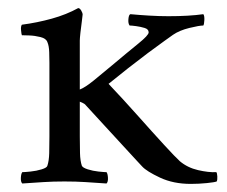

<svg xmlns="http://www.w3.org/2000/svg" viewBox="-20 -450 560 474"><path d="M177 -350V-229Q190 -234 211 -251Q232 -268 257 -289Q295 -321 321 -342Q347 -363 347 -370Q347 -378 337 -381Q327 -384 316 -385.5Q305 -387 300 -387Q296 -392 297 -403Q298 -414 302 -415Q323 -413 348 -411.5Q373 -410 396 -410Q447 -410 482 -415Q485 -411 484.5 -400.5Q484 -390 482 -387Q472 -387 447.5 -381Q423 -375 407 -364Q403 -361 386 -349Q369 -337 345 -319Q321 -301 295.5 -281Q270 -261 248 -243Q285 -204 321 -163.5Q357 -123 385 -92.5Q413 -62 424 -52Q443 -36 469 -30Q495 -24 514 -25Q516 -23 516.5 -14.5Q517 -6 515 -2Q510 0 490.5 2Q471 4 451 4Q408 4 375 -11.5Q342 -27 331 -39Q331 -39 317.5 -53.5Q304 -68 282.5 -91.5Q261 -115 237 -141Q213 -167 192 -190Q189 -194 183 -196.5Q177 -199 177 -199V-113Q177 -91 177.5 -72Q178 -53 182 -41Q184 -36 196.5 -32Q209 -28 223 -26.5Q237 -25 243 -25Q246 -21 246.5 -11Q247 -1 243 3Q213 1 190.5 -0.5Q168 -2 139 -2Q111 -2 88 -0.5Q65 1 35 3Q31 -1 31.5 -11Q32 -21 35 -25Q41 -25 55.5 -26.5Q70 -28 83 -32Q96 -36 97 -41Q101 -53 101.5 -72Q102 -91 102 -113V-295Q102 -305 101.5 -321Q101 -337 97 -346Q94 -355 80 -358.5Q66 -362 52 -362.5Q38 -363 34 -363Q33 -365 32 -375Q31 -385 34 -389Q72 -394 108 -404Q144 -414 173 -430Q177 -430 180.5 -424Q184 -418 184 -414Q184 -411 182 -397Q180 -383 178.5 -369Q177 -355 177 -350Z"/></svg>

Font: Amiri
Style: Regular
Weight: 400
Designer: Khaled Hosny
Version: Version 0.114